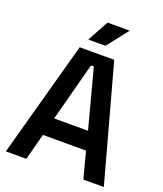

<svg xmlns="http://www.w3.org/2000/svg" viewBox="-159 -989 927 1092"><g transform="rotate(20 304.5 -443.0)"><path d="M8 0 200 -700H409L601 0H477L435 -160H174L132 0ZM407 -270 313 -625H296L202 -270ZM231 -758 301 -886H435L335 -758Z"/></g></svg>

Font: Space Grotesk Frontify SemiBold
Style: Regular
Weight: 600
Designer: Florian Karsten
Version: Version 2.000